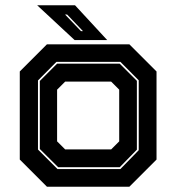

<svg xmlns="http://www.w3.org/2000/svg" viewBox="-20 -708 668 728"><path d="M158 0 55 -103V-437L158 -540H470.5L573.5 -437V-103L470.5 0ZM198 -67H436.5L506 -138.5V-403.5L436.5 -473.5H194L124 -403V-141ZM200.5 -74 131 -143V-401L196.5 -466.5H434L499 -401.5V-140.5L434 -74ZM227 -141.5H401.5L432 -172V-368L401.5 -398.5H227L196.5 -368V-172ZM386.5 -556H263L121 -688H264.5ZM294.5 -590 234.5 -653H226.5L287 -590Z"/></svg>

Font: Tourney Thin ExtraBold
Style: Regular
Weight: 800
Version: Version 1.015